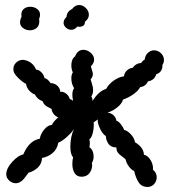

<svg xmlns="http://www.w3.org/2000/svg" viewBox="-20 -747 675 767"><path d="M572 -537Q583 -546 595 -546Q611 -546 623 -534.5Q635 -523 635 -507Q635 -497 629 -488Q630 -459 604 -450Q597 -426 571 -422Q567 -412 558.5 -406Q550 -400 540 -399Q532 -384 513 -370.5Q494 -357 471 -349Q468 -334 449 -318.5Q430 -303 409 -297Q423 -296 433 -287Q443 -278 445 -265Q454 -262 463 -250.5Q472 -239 476 -228Q490 -225 504 -209Q518 -193 519 -179Q554 -158 555 -129Q570 -126 581.5 -107.5Q593 -89 591 -69Q606 -57 606 -39Q606 -23 595.5 -11.5Q585 0 568 0Q545 -1 533.5 -19Q522 -37 516 -64Q505 -68 494.5 -82.5Q484 -97 482 -110Q476 -116 465.5 -123.5Q455 -131 450 -138.5Q445 -146 445 -158Q423 -158 413 -173Q403 -188 403 -203Q388 -213 378 -236.5Q368 -260 371 -270L354 -258Q356 -241 351.5 -219.5Q347 -198 337 -190Q339 -182 339 -175Q339 -169 337 -159Q345 -154 349.5 -144Q354 -134 354 -122Q354 -107 347 -96Q348 -93 348 -87Q348 -69 337 -55Q326 -41 306 -41Q287 -41 278 -55.5Q269 -70 269 -92Q269 -106 272 -119Q261 -130 261 -162Q261 -181 265 -200Q269 -219 275 -229V-230Q264 -215 246 -199Q228 -183 213 -177Q208 -150 189.5 -135Q171 -120 148 -116Q147 -93 131.5 -78Q116 -63 94 -57Q89 -51 80 -38.5Q71 -26 62 -21Q53 -15 43 -15Q29 -15 17 -25.5Q5 -36 5 -51Q5 -74 28.5 -100Q52 -126 73 -130Q84 -156 99.5 -172Q115 -188 139 -193Q142 -212 156.5 -229.5Q171 -247 187 -248Q191 -256 198.5 -264.5Q206 -273 213 -278Q202 -282 194.5 -291.5Q187 -301 186 -312Q182 -314 173 -318.5Q164 -323 158.5 -328.5Q153 -334 150 -343Q130 -349 119 -370Q108 -373 97 -385Q86 -397 84 -412Q71 -418 53.5 -435Q36 -452 34 -464Q31 -483 43 -495.5Q55 -508 72 -508Q77 -508 89 -504Q114 -494 124 -469Q136 -468 145.5 -458Q155 -448 158 -435Q164 -434 170.5 -428.5Q177 -423 182 -415Q197 -415 208.5 -405Q220 -395 221 -380Q232 -382 243.5 -373.5Q255 -365 259 -351Q266 -350 272 -344Q269 -358 269 -369Q269 -385 276 -395Q265 -412 265 -434Q265 -449 271 -458Q265 -470 265 -486Q265 -511 280 -522Q290 -548 313 -548Q329 -548 342.5 -536Q356 -524 356 -509Q356 -495 343 -482Q345 -474 348 -465Q351 -456 351 -451Q351 -440 342 -430Q343 -425 347.5 -411.5Q352 -398 352 -387Q352 -373 345 -362Q350 -352 350 -344Q373 -382 404 -392Q415 -412 435.5 -426Q456 -440 475 -442Q477 -456 487 -465.5Q497 -475 510 -476Q515 -484 524 -489.5Q533 -495 543 -495Q550 -505 558 -509Q560 -527 572 -537ZM265 -628Q253 -628 243.5 -636.5Q234 -645 234 -656Q234 -668 246 -680Q247 -701 268 -711Q280 -727 296 -727Q311 -727 323 -715Q335 -703 335 -688Q335 -672 319 -660Q320 -650 313.5 -645Q307 -640 297 -640L289 -641Q279 -628 265 -628ZM60 -658Q60 -644 72 -635Q84 -626 99 -626Q115 -626 126 -635Q137 -644 137 -662Q137 -668 136 -671Q140 -679 140 -688Q140 -703 128 -711.5Q116 -720 101 -720Q84 -720 73.5 -710Q63 -700 66 -680Q60 -668 60 -658Z"/></svg>

Font: Pangolin
Style: Regular
Weight: 400
Designer: Kevin Burke
Foundry: Google, Inc.
Version: Version 1.101